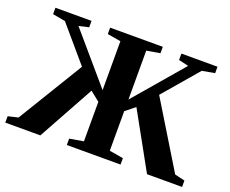

<svg xmlns="http://www.w3.org/2000/svg" viewBox="-108 -830 1205 1005"><g transform="rotate(20 494.5 -327.5)"><path d="M347.7 -654.8H641.1V-619.1L566.4 -606.4V-334L799.8 -606.4L744.6 -619.1V-654.8H945.8V-619.1L875.5 -606.4L709 -412.1L930.7 -48.8L986.8 -35.6V0H791.5L619.1 -311.5L566.4 -269V-48.8L644 -35.6V0H344.7V-35.6L422.4 -48.8V-269L369.1 -311.5L197.3 0H2V-35.6L58.1 -48.8L279.3 -412.1L113.3 -606.4L43 -619.1V-654.8H244.1V-619.1L189 -606.4L422.4 -334V-606.4L347.7 -619.1Z"/></g></svg>

Font: Tinos
Style: Bold
Weight: 700
Designer: Steve Matteson
Foundry: Monotype Imaging Inc.
Version: Version 1.23